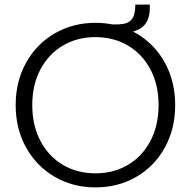

<svg xmlns="http://www.w3.org/2000/svg" viewBox="-20 -806 828 833"><path d="M394 7Q297 7 218 -38.5Q139 -84 93.5 -165.5Q48 -247 48 -350Q48 -453 93.5 -534.5Q139 -616 218 -661.5Q297 -707 394 -707Q492 -707 571 -661.5Q650 -616 695 -534.5Q740 -453 740 -350Q740 -247 695 -165.5Q650 -84 571 -38.5Q492 7 394 7ZM394 -54Q472 -54 534 -90Q596 -126 632 -193.5Q668 -261 668 -350Q668 -439 632 -506Q596 -573 534 -609Q472 -645 394 -645Q316 -645 254 -609Q192 -573 156 -506Q120 -439 120 -350Q120 -261 156 -193.5Q192 -126 254 -90Q316 -54 394 -54ZM630 -786V-774Q630 -739 619.5 -717Q609 -695 590 -683Q571 -671 544.5 -666.5Q518 -662 487 -662Q484 -667 477 -668Q470 -669 467 -674V-700Q494 -699 513 -702Q532 -705 544 -714.5Q556 -724 561.5 -741Q567 -758 567 -786Z"/></svg>

Font: Fz Poppins Light
Style: Regular
Weight: 300
Designer: Ninad Kale (Devanagari), Jonny Pinhorn (Latin)
Foundry: Indian Type Foundry
Version: Vit hóa bi Vntype.Com & FontZin.Com